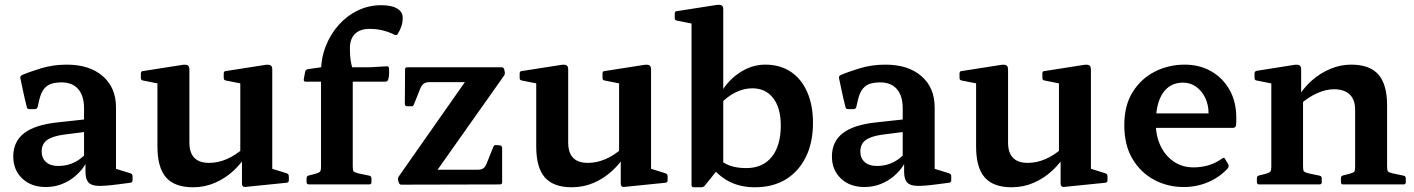

<svg xmlns="http://www.w3.org/2000/svg" viewBox="-20 -779 5974 811"><path d="M173 11Q112 11 74 -25Q36 -61 36 -118Q36 -181 82 -216.5Q128 -252 223 -262L351 -276L349 -223L247 -210Q199 -203 177.5 -186.5Q156 -170 156 -139Q156 -111 174.5 -94.5Q193 -78 225 -78Q256 -78 279.5 -87Q303 -96 318.5 -108Q334 -120 340 -127L352 -115Q349 -97 334.5 -75.5Q320 -54 296.5 -34Q273 -14 241.5 -1.5Q210 11 173 11ZM335 -322Q335 -374 310.5 -402.5Q286 -431 240 -431Q218 -431 199.5 -426Q181 -421 167.5 -405.5Q154 -390 146 -358L139 -327Q136 -318 127 -318H104Q94 -318 93 -328Q85 -359 78.5 -389.5Q72 -420 66 -449Q64 -457 73 -462Q103 -475 153.5 -490.5Q204 -506 262 -506Q358 -506 414 -457.5Q470 -409 470 -325V-162H335ZM470 -162V-38L450 -72L531 -47Q540 -44 540 -34V-18Q540 -8 530 -7L476 0Q424 7 394.5 6Q365 5 353 -9Q341 -23 341 -53V-101L335 -109V-162Z M1130 -162V-38L1111 -72L1191 -47Q1200 -44 1200 -34V-17Q1200 -8 1190 -7L1022 10Q1012 12 1007 8.5Q1002 5 1002 -4V-121L995 -133V-162ZM795 12Q718 12 681.5 -29.5Q645 -71 645 -160V-313H780V-177Q780 -91 863 -91Q939 -91 1011 -155L1023 -128Q1001 -90 966.5 -58Q932 -26 888.5 -7Q845 12 795 12ZM995 -162V-313H1130V-162ZM645 -313V-462L664 -423L584 -439Q575 -440 575 -450V-469Q575 -479 585 -479L751 -505Q766 -507 773 -503Q780 -499 780 -485V-313ZM995 -313V-462L1014 -423L934 -439Q925 -440 925 -450V-469Q925 -479 935 -479L1101 -505Q1116 -507 1123 -503Q1130 -499 1130 -485V-313Z M1336 -475Q1336 -533 1356 -584Q1376 -635 1411 -674Q1446 -713 1492 -735Q1538 -757 1590 -757Q1634 -757 1657.5 -743Q1681 -729 1681 -704Q1681 -682 1674.5 -665Q1668 -648 1660 -636Q1656 -628 1647 -632Q1623 -644 1597 -650.5Q1571 -657 1541 -657Q1501 -657 1479.5 -636Q1458 -615 1458 -575Q1458 -543 1461 -524.5Q1464 -506 1470 -486V0H1336ZM1271 -434Q1262 -434 1263 -444L1269 -476Q1271 -486 1281 -487L1337 -495H1545L1614 -499Q1623 -500 1623 -489Q1624 -478 1623.5 -466.5Q1623 -455 1620 -444Q1617 -434 1608 -434ZM1285 0Q1275 0 1275 -10V-26Q1275 -36 1285 -38L1313 -45Q1329 -50 1332.5 -55Q1336 -60 1336 -75V-180H1470V-76Q1470 -60 1473.5 -55.5Q1477 -51 1492 -47L1540 -37Q1549 -35 1549 -25V-9Q1549 0 1539 0Z M2064 -159Q2067 -168 2078 -166L2092 -165Q2101 -163 2101 -153V-9Q2101 0 2091 0L1675 1Q1667 1 1664 -9L1661 -19Q1660 -28 1666 -36L1966 -464L1979 -432H1794Q1779 -432 1770.5 -426Q1762 -420 1756 -407L1728 -337Q1725 -329 1715 -330H1699Q1690 -331 1690 -341L1691 -486Q1691 -495 1701 -495H2098Q2108 -495 2110 -485L2112 -475Q2114 -466 2108 -458L1812 -39L1790 -62H1997Q2013 -62 2021.5 -68Q2030 -74 2035 -87Z M2730 -162V-38L2711 -72L2791 -47Q2800 -44 2800 -34V-17Q2800 -8 2790 -7L2622 10Q2612 12 2607 8.5Q2602 5 2602 -4V-121L2595 -133V-162ZM2395 12Q2318 12 2281.5 -29.5Q2245 -71 2245 -160V-313H2380V-177Q2380 -91 2463 -91Q2539 -91 2611 -155L2623 -128Q2601 -90 2566.5 -58Q2532 -26 2488.5 -7Q2445 12 2395 12ZM2595 -162V-313H2730V-162ZM2245 -313V-462L2264 -423L2184 -439Q2175 -440 2175 -450V-469Q2175 -479 2185 -479L2351 -505Q2366 -507 2373 -503Q2380 -499 2380 -485V-313ZM2595 -313V-462L2614 -423L2534 -439Q2525 -440 2525 -450V-469Q2525 -479 2535 -479L2701 -505Q2716 -507 2723 -503Q2730 -499 2730 -485V-313Z M2901 -567H3035V-92L2958 4Q2955 8 2951 10Q2947 12 2942 12H2910Q2901 12 2901 2ZM3012 -112Q3032 -91 3061.5 -80Q3091 -69 3132 -69Q3202 -69 3240 -116.5Q3278 -164 3278 -249Q3278 -323 3246 -364.5Q3214 -406 3158 -406Q3123 -406 3088.5 -389.5Q3054 -373 3025 -342L3014 -366Q3044 -430 3098 -468Q3152 -506 3212 -506Q3275 -506 3320 -476Q3365 -446 3389.5 -390.5Q3414 -335 3414 -260Q3414 -177 3384 -116Q3354 -55 3299.5 -21.5Q3245 12 3169 12Q3108 12 3061.5 -11.5Q3015 -35 2978 -83ZM2901 -566V-715L2919 -676L2839 -692Q2830 -693 2830 -703V-722Q2830 -732 2840 -732L3006 -758Q3022 -760 3028.5 -756Q3035 -752 3035 -739V-566Z M3631 11Q3570 11 3532 -25Q3494 -61 3494 -118Q3494 -181 3540 -216.5Q3586 -252 3681 -262L3809 -276L3807 -223L3705 -210Q3657 -203 3635.5 -186.5Q3614 -170 3614 -139Q3614 -111 3632.5 -94.5Q3651 -78 3683 -78Q3714 -78 3737.5 -87Q3761 -96 3776.5 -108Q3792 -120 3798 -127L3810 -115Q3807 -97 3792.5 -75.5Q3778 -54 3754.5 -34Q3731 -14 3699.5 -1.5Q3668 11 3631 11ZM3793 -322Q3793 -374 3768.5 -402.5Q3744 -431 3698 -431Q3676 -431 3657.5 -426Q3639 -421 3625.5 -405.5Q3612 -390 3604 -358L3597 -327Q3594 -318 3585 -318H3562Q3552 -318 3551 -328Q3543 -359 3536.5 -389.5Q3530 -420 3524 -449Q3522 -457 3531 -462Q3561 -475 3611.5 -490.5Q3662 -506 3720 -506Q3816 -506 3872 -457.5Q3928 -409 3928 -325V-162H3793ZM3928 -162V-38L3908 -72L3989 -47Q3998 -44 3998 -34V-18Q3998 -8 3988 -7L3934 0Q3882 7 3852.5 6Q3823 5 3811 -9Q3799 -23 3799 -53V-101L3793 -109V-162Z M4588 -162V-38L4569 -72L4649 -47Q4658 -44 4658 -34V-17Q4658 -8 4648 -7L4480 10Q4470 12 4465 8.5Q4460 5 4460 -4V-121L4453 -133V-162ZM4253 12Q4176 12 4139.5 -29.5Q4103 -71 4103 -160V-313H4238V-177Q4238 -91 4321 -91Q4397 -91 4469 -155L4481 -128Q4459 -90 4424.5 -58Q4390 -26 4346.5 -7Q4303 12 4253 12ZM4453 -162V-313H4588V-162ZM4103 -313V-462L4122 -423L4042 -439Q4033 -440 4033 -450V-469Q4033 -479 4043 -479L4209 -505Q4224 -507 4231 -503Q4238 -499 4238 -485V-313ZM4453 -313V-462L4472 -423L4392 -439Q4383 -440 4383 -450V-469Q4383 -479 4393 -479L4559 -505Q4574 -507 4581 -503Q4588 -499 4588 -485V-313Z M4980 11Q4912 11 4855 -19.5Q4798 -50 4763.5 -108Q4729 -166 4729 -250Q4729 -334 4764.5 -390.5Q4800 -447 4858 -476.5Q4916 -506 4984 -506Q5046 -506 5095 -478.5Q5144 -451 5173 -400.5Q5202 -350 5202 -282Q5202 -275 5202 -266.5Q5202 -258 5201 -249Q5198 -239 5189 -239H4849V-300H5110L5085 -282Q5085 -287 5085 -291Q5085 -295 5085 -299Q5085 -336 5071 -365.5Q5057 -395 5032.5 -412.5Q5008 -430 4977 -430Q4922 -430 4892 -386Q4862 -342 4862 -258Q4862 -205 4882 -163Q4902 -121 4938 -96.5Q4974 -72 5021 -72Q5091 -72 5143 -110Q5151 -116 5155 -107L5168 -85Q5172 -78 5167 -69Q5133 -31 5084 -10Q5035 11 4980 11Z M5704 -316Q5704 -358 5681 -380Q5658 -402 5615 -402Q5581 -402 5544 -385.5Q5507 -369 5474 -340L5461 -365Q5485 -407 5520.5 -438.5Q5556 -470 5599 -488Q5642 -506 5687 -506Q5766 -506 5802.5 -464Q5839 -422 5839 -335V0H5704ZM5350 0V-313H5484V0ZM5298 0Q5289 0 5289 -10V-26Q5289 -36 5299 -38L5327 -45Q5343 -50 5346.5 -55Q5350 -60 5350 -75V-180H5484V-76Q5484 -60 5487.5 -55.5Q5491 -51 5506 -47L5554 -37Q5563 -35 5563 -25V-9Q5563 0 5553 0ZM5653 0Q5644 0 5644 -10V-26Q5644 -36 5653 -38L5681 -45Q5698 -50 5701 -55Q5704 -60 5704 -75V-180H5839V-76Q5839 -60 5842.5 -55.5Q5846 -51 5861 -47L5909 -37Q5918 -35 5918 -25V-9Q5918 0 5908 0ZM5350 -313V-462L5368 -423L5288 -439Q5279 -440 5279 -450V-469Q5279 -478 5289 -480L5447 -505Q5462 -507 5469 -503Q5476 -499 5476 -485V-379L5484 -362V-313Z"/></svg>

Font: Hahmlet SemiBold
Style: Regular
Weight: 600
Version: Version 1.002